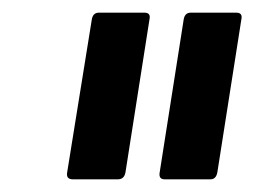

<svg xmlns="http://www.w3.org/2000/svg" viewBox="-20 -703 401 303"><path d="M240 -420Q230 -420 232 -431L270 -673Q272 -683 281 -683H353Q363 -683 361 -673L323 -431Q321 -420 312 -420ZM95 -420Q84 -420 86 -431L125 -673Q127 -683 136 -683H208Q218 -683 216 -673L178 -431Q176 -420 166 -420Z"/></svg>

Font: Sofia Sans Medium
Style: Italic
Weight: 500
Italic angle: -9°
Version: Version 4.101